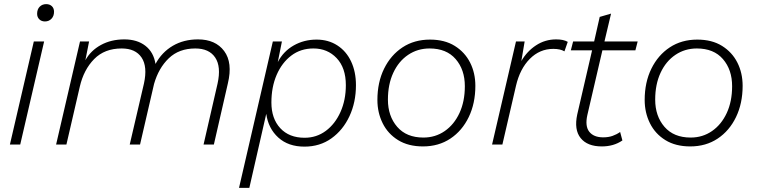

<svg xmlns="http://www.w3.org/2000/svg" viewBox="-20 -701 3673 931"><path d="M198 -597Q181 -597 170.5 -607.5Q160 -618 160 -634Q160 -656 172.5 -668.5Q185 -681 204 -681Q221 -681 231.5 -671Q242 -661 242 -644Q242 -623 229.5 -610Q217 -597 198 -597ZM194 -500 78 0H28L144 -500Z M252 0 368 -500H412L394 -409Q420 -456 469.5 -483Q519 -510 583 -510Q645 -510 685 -479Q725 -448 734 -391Q765 -448 818 -479Q871 -510 940 -510Q1025 -510 1067 -453.5Q1109 -397 1085 -297L1017 0H967L1035 -296Q1053 -378 1023.5 -422Q994 -466 927 -466Q848 -466 798.5 -418.5Q749 -371 727 -294L659 0H609L678 -296Q696 -378 666.5 -422Q637 -466 570 -466Q487 -466 436.5 -414.5Q386 -363 367 -281L302 0Z M1139 210 1303 -500H1347L1327 -400Q1354 -452 1404 -480.5Q1454 -509 1515 -509Q1572 -509 1615.5 -481Q1659 -453 1682.5 -403Q1706 -353 1706 -288Q1706 -205 1674.5 -137.5Q1643 -70 1587 -30Q1531 10 1456 10Q1378 10 1329.5 -34Q1281 -78 1271 -149L1189 210ZM1457 -33Q1515 -33 1560 -66.5Q1605 -100 1631 -158Q1657 -216 1657 -288Q1657 -372 1612.5 -419Q1568 -466 1500 -466Q1438 -466 1392.5 -431.5Q1347 -397 1321.5 -338Q1296 -279 1296 -204Q1296 -126 1339 -79.5Q1382 -33 1457 -33Z M2031 9Q1960 9 1910.5 -21.5Q1861 -52 1835.5 -103.5Q1810 -155 1810 -216Q1810 -302 1842.5 -368Q1875 -434 1932 -471.5Q1989 -509 2065 -509Q2136 -509 2185 -478.5Q2234 -448 2259.5 -397.5Q2285 -347 2285 -285Q2285 -200 2253 -133.5Q2221 -67 2164 -29Q2107 9 2031 9ZM2033 -34Q2091 -34 2136.5 -65.5Q2182 -97 2208 -153Q2234 -209 2234 -283Q2234 -363 2189.5 -414.5Q2145 -466 2063 -466Q2005 -466 1959 -435Q1913 -404 1887 -348Q1861 -292 1861 -218Q1861 -138 1906 -86Q1951 -34 2033 -34Z M2366 0 2482 -500H2524L2508 -405Q2535 -452 2579 -481Q2623 -510 2677 -510Q2713 -510 2733 -498L2717 -452Q2697 -464 2663 -464Q2597 -464 2549 -415.5Q2501 -367 2482 -285L2416 0Z M2898 9Q2828 9 2795.5 -31.5Q2763 -72 2779 -146L2851 -457H2748L2759 -500H2861L2888 -619L2943 -635L2911 -500H3072L3061 -457H2901L2828 -143Q2816 -89 2837.5 -62Q2859 -35 2905 -35Q2930 -35 2950 -42Q2970 -49 2987 -61L2998 -20Q2956 9 2898 9Z M3327 9Q3256 9 3206.5 -21.5Q3157 -52 3131.5 -103.5Q3106 -155 3106 -216Q3106 -302 3138.5 -368Q3171 -434 3228 -471.5Q3285 -509 3361 -509Q3432 -509 3481 -478.5Q3530 -448 3555.5 -397.5Q3581 -347 3581 -285Q3581 -200 3549 -133.5Q3517 -67 3460 -29Q3403 9 3327 9ZM3329 -34Q3387 -34 3432.5 -65.5Q3478 -97 3504 -153Q3530 -209 3530 -283Q3530 -363 3485.5 -414.5Q3441 -466 3359 -466Q3301 -466 3255 -435Q3209 -404 3183 -348Q3157 -292 3157 -218Q3157 -138 3202 -86Q3247 -34 3329 -34Z"/></svg>

Font: Work Sans Light
Style: Italic
Weight: 300
Italic angle: -13°
Designer: Wei Huang
Foundry: Wei Huang
Version: Version 2.010; ttfautohint (v1.8.3)